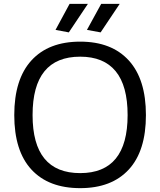

<svg xmlns="http://www.w3.org/2000/svg" viewBox="-20 -966 832 996"><path d="M396 10Q232 10 143 -86.5Q54 -183 54 -369Q54 -555 143 -652.5Q232 -750 396 -750Q559 -750 648 -652.5Q737 -555 737 -369Q737 -183 648 -86.5Q559 10 396 10ZM396 -68Q642 -68 642 -369Q642 -521 580 -596.5Q518 -672 396 -672Q149 -672 149 -369Q149 -68 396 -68ZM268 -811 341 -946H436L337 -798ZM431 -811 505 -946H601L502 -798Z"/></svg>

Font: Encode Sans Wide
Style: Regular
Weight: 400
Designer: Pablo Impallari, Andres Torresi
Foundry: Pablo Impallari, Andres Torresi
Version: Version 1.000; ttfautohint (v1.00) -l 8 -r 50 -G 200 -x 14 -